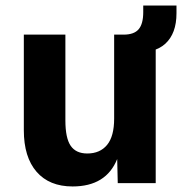

<svg xmlns="http://www.w3.org/2000/svg" viewBox="-20 -661 657 693"><path d="M242 12Q158 12 112 -41Q66 -94 66 -191V-536H216V-226Q216 -163 235 -135Q254 -107 295 -107Q341 -107 366.5 -138Q392 -169 392 -233V-536H542V0H405L403 -87Q363 12 242 12ZM403 -466V-536H426Q464 -536 480.5 -555.5Q497 -575 497 -617V-641H617V-613Q617 -540 576.5 -503Q536 -466 438 -466Z"/></svg>

Font: Geist
Style: Bold
Weight: 400
Designer: Basement.studio, Andrés Briganti, Mateo Zaragoza
Foundry: Basement.studio, Vercel, Andrés Briganti, Guido Ferreyra, Mateo Zaragoza
Version: Version 1.401